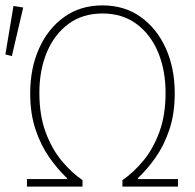

<svg xmlns="http://www.w3.org/2000/svg" viewBox="-44 -692 722 712"><path d="M56 0V-28H204V-32Q170 -64 139 -108Q108 -152 88 -211Q68 -270 68 -346Q68 -439 101 -512.5Q134 -586 194 -629Q254 -672 336 -672Q418 -672 478 -629Q538 -586 571 -512.5Q604 -439 604 -346Q604 -270 584 -211Q564 -152 533 -108Q502 -64 468 -32V-28H616V0H410V-24Q451 -52 487.5 -96Q524 -140 547 -202.5Q570 -265 570 -348Q570 -431 542.5 -497.5Q515 -564 462.5 -603Q410 -642 336 -642Q262 -642 209.5 -603Q157 -564 129.5 -497.5Q102 -431 102 -348Q102 -265 125 -202.5Q148 -140 184.5 -96Q221 -52 262 -24V0ZM0 -484 -24 -490 6 -670 42 -664Z"/></svg>

Font: Source Sans Variable
Style: Regular
Weight: 200
Designer: Paul D. Hunt
Foundry: Adobe Systems Incorporated
Version: Version 3.006;hotconv 1.0.111;makeotfexe 2.5.65597